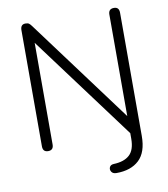

<svg xmlns="http://www.w3.org/2000/svg" viewBox="-96 -791 928 1062"><g transform="rotate(-10 368.0 -260.0)"><path d="M472 191Q452 191 444 178.5Q436 166 441.5 153Q447 140 465 139Q524 137 554.5 109Q585 81 585 18V-13L151 -597V-26Q151 6 121 6Q91 6 91 -26V-678Q91 -711 119 -711Q132 -711 138.5 -706.5Q145 -702 153 -691L585 -109V-679Q585 -711 616 -711Q645 -711 645 -679V13Q645 105 599 148Q553 191 472 191Z"/></g></svg>

Font: Chiron GoRound TC L
Style: Regular
Weight: 300
Designer: Ryoko NISHIZUKA 西塚涼子 (kana, bopomofo & ideographs); Paul D. Hunt (Latin, Greek & Cyrillic); Sandoll Communications 산돌커뮤니
Foundry: Adobe
Version: Version 1.000;hotconv 1.1.1;makeotfexe 2.6.0